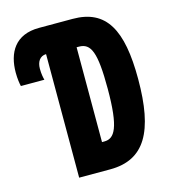

<svg xmlns="http://www.w3.org/2000/svg" viewBox="-107 -799 778 884"><g transform="rotate(-15 281.5 -357.0)"><path d="M161 0H309C474 0 541 -119 541 -369C541 -604 481 -714 321 -714H161C47 -714 4 -638 4 -542C4 -514 8 -488 11 -477H123C120 -488 116 -506 116 -531C116 -564 131 -588 161 -589ZM316 -131H305V-583H316C373 -583 394 -536 394 -362C394 -174 365 -131 316 -131Z"/></g></svg>

Font: Noto Sans Mono SemiCondensed ExtraBold
Style: Regular
Weight: 800
Width: 4
Designer: Monotype Design Team
Foundry: Monotype Imaging Inc.
Version: Version 2.014